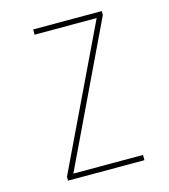

<svg xmlns="http://www.w3.org/2000/svg" viewBox="-107 -799 778 884"><g transform="rotate(-15 281.5 -357.0)"><path d="M108 0H472V-25H140L460 -695V-714H133V-689H429L108 -19Z"/></g></svg>

Font: Noto Sans Mono SemiCondensed Thin
Style: Regular
Weight: 100
Width: 4
Designer: Monotype Design Team
Foundry: Monotype Imaging Inc.
Version: Version 2.014